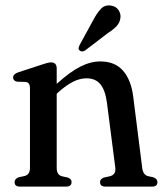

<svg xmlns="http://www.w3.org/2000/svg" viewBox="-20 -691 608 711"><path d="M190 -437.5V-380.5Q238 -424 276.5 -443.8Q315 -463.5 351.5 -463.5Q406 -463.5 436 -428.8Q466 -394 473.5 -332L506.5 -70.5Q509.5 -44 527 -39L548 -34.5Q563 -28.5 563 -16.5Q563 0 542.5 0H370Q350.5 0 350.5 -17Q350.5 -28 364.5 -33.5L387.5 -38.5Q410 -44.5 407 -70L376 -310.5Q370 -356.5 352 -378.8Q334 -401 300 -401Q276.5 -401 251.5 -388.8Q226.5 -376.5 196.5 -350L190 -343.5V-69Q190 -44 208.5 -38.5L231 -33.5Q245 -28.5 245 -17Q245 0 225 0H54Q34 0 34 -16.5Q34 -28.5 49 -34.5L72 -39.5Q91 -45 91 -69V-365Q91 -385 76 -387.5L43 -388.5Q28.5 -392 28.5 -404Q28.5 -416.5 47 -423L132.5 -451Q158 -460 168.5 -460Q190 -460 190 -437.5ZM325.5 -617Q339.5 -643.5 354 -658.5Q368.5 -673.5 390 -670.5Q409 -668 418.5 -654.2Q428 -640.5 426 -625Q424 -607.5 412 -594.5Q400 -581.5 379.5 -568.5L295 -504Q282.5 -496.5 274.5 -504.5Q270 -508.5 271.2 -514Q272.5 -519.5 275.5 -525.5Z"/></svg>

Font: Fraunces 72pt S050
Style: Regular
Weight: 400
Version: Version 1.000; ttfautohint (v1.8.3)